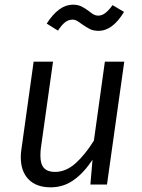

<svg xmlns="http://www.w3.org/2000/svg" viewBox="-20 -790 609 822"><path d="M69 -117Q69 -135 72 -153L124 -526H207L155 -156Q153 -144 153 -123Q153 -87 168.5 -70.5Q184 -54 215 -54Q262 -54 303 -90.5Q344 -127 382 -188L429 -526H512L438 0H367L376 -106Q338 -49 294.5 -18.5Q251 12 197 12Q136 12 102.5 -22Q69 -56 69 -117ZM330 -687Q315 -698 307.5 -702Q300 -706 291 -706Q273 -706 258.5 -694.5Q244 -683 228 -659L180 -689Q232 -770 292 -770Q313 -770 328.5 -762.5Q344 -755 361 -742Q373 -732 382 -727.5Q391 -723 400 -723Q416 -723 430.5 -734Q445 -745 462 -768L511 -739Q462 -658 402 -658Q380 -658 365 -665.5Q350 -673 330 -687Z"/></svg>

Font: FiraGO Book
Style: Italic
Weight: 350
Italic angle: -8°
Designer: bBox Type GmbH
Foundry: bBox Type GmbH
Version: Version 1.001